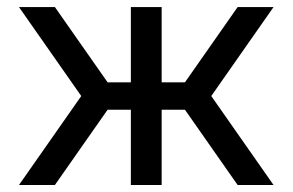

<svg xmlns="http://www.w3.org/2000/svg" viewBox="-20 -528 835 548"><path d="M353.5 -293H277.3V-214.8H353.5ZM353.5 -507.8V-318.8V0H441.4V-507.8ZM136.7 0 314.5 -253.9 136.7 -507.8H34.2L211.9 -253.9L34.2 0ZM441.4 -293V-214.8H517.6V-293ZM658.2 0H760.7L583 -253.9L760.7 -507.8H658.2L480.5 -253.9Z"/></svg>

Font: Giphurs
Style: Regular
Weight: 400
Version: Version 2.010